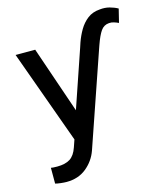

<svg xmlns="http://www.w3.org/2000/svg" viewBox="-128 -765 910 1072"><g transform="rotate(-15 327.0 -229.0)"><path d="M490.8 -459.9 304.7 80.3Q284.8 136.7 238.1 174.9Q191.4 213.1 123.6 213.1Q109.4 213.1 89.3 210.8Q69.2 208.5 58.2 205.3V114Q62.5 115.1 71.2 115.8Q79.9 116.5 94.5 116.5Q141.7 116.5 169.2 98.9Q196.7 81.3 211.6 37.3L226.2 -5L30.9 -545.5H144.2L276.3 -160.2L389.9 -492.5L398.8 -519.5Q411.6 -555.8 430.9 -588.8Q450.3 -621.8 479.4 -644.2Q508.5 -666.5 550.1 -669.4Q579.9 -672.9 606.7 -665.8Q633.5 -658.7 654.1 -647L634.9 -568.9Q621.8 -574.9 608.3 -579.2Q594.8 -583.5 580.6 -582.4Q550.4 -580.3 533 -555.2Q515.6 -530.2 497.9 -480.1Z"/></g></svg>

Font: Inter UI Medium
Style: Regular
Weight: 500
Designer: Rasmus Andersson
Foundry: rsms
Version: 3.2;8d6f07862